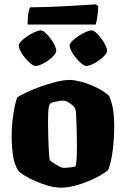

<svg xmlns="http://www.w3.org/2000/svg" viewBox="-20 -871 584 891"><path d="M262 0Q237 0 206 -8.5Q175 -17 145.5 -30Q116 -43 94.5 -56Q73 -69 65 -79Q46 -108 40 -151.5Q34 -195 34 -239Q34 -276 38 -311.5Q42 -347 48 -376Q54 -405 61 -420Q75 -429 103.5 -442.5Q132 -456 168 -469Q204 -482 240 -491Q276 -500 303 -500Q323 -500 349.5 -493.5Q376 -487 403 -476Q430 -465 452.5 -451.5Q475 -438 487 -425Q495 -406 500 -386Q505 -366 507.5 -341.5Q510 -317 510 -284Q510 -226 502.5 -169.5Q495 -113 482 -82Q470 -71 445.5 -57Q421 -43 389.5 -30Q358 -17 325 -8.5Q292 0 262 0ZM275 -92Q277 -92 286.5 -92.5Q296 -93 308 -94.5Q320 -96 329 -98Q334 -106 335.5 -134Q337 -162 337 -198Q337 -228 336 -265.5Q335 -303 333.5 -333Q332 -363 328 -369Q324 -376 314.5 -384Q305 -392 294 -398Q283 -404 272 -404Q263 -404 252 -402Q241 -400 231 -397.5Q221 -395 213 -391Q209 -387 206.5 -374Q204 -361 203.5 -342.5Q203 -324 203 -301Q203 -270 204 -232Q205 -194 207 -164.5Q209 -135 211 -128Q213 -125 221 -119.5Q229 -114 239.5 -107.5Q250 -101 259.5 -96.5Q269 -92 275 -92ZM380 -565Q372 -565 359 -575.5Q346 -586 333 -601.5Q320 -617 311.5 -633Q303 -649 303 -659Q303 -668 314.5 -680Q326 -692 343.5 -703.5Q361 -715 378 -722.5Q395 -730 405 -730Q414 -730 426 -719Q438 -708 450 -692.5Q462 -677 469.5 -661Q477 -645 477 -635Q477 -624 459 -607Q441 -590 418 -577.5Q395 -565 380 -565ZM145 -565Q136 -565 123 -575.5Q110 -586 97 -601.5Q84 -617 75.5 -633Q67 -649 67 -659Q67 -668 78.5 -680Q90 -692 107.5 -703.5Q125 -715 142 -722.5Q159 -730 169 -730Q178 -730 190 -719.5Q202 -709 214 -693Q226 -677 233.5 -661.5Q241 -646 241 -635Q241 -624 223.5 -607Q206 -590 183 -577.5Q160 -565 145 -565ZM108 -757Q108 -792 112 -812Q116 -832 120 -837Q153 -837 197.5 -838.5Q242 -840 288 -842.5Q334 -845 371 -847.5Q408 -850 425 -851L436 -842Q435 -812 431 -788.5Q427 -765 424 -757Z"/></svg>

Font: Texturina Medium 12pt Black
Style: Regular
Weight: 900
Version: Version 1.002